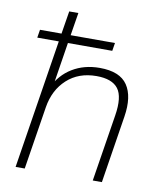

<svg xmlns="http://www.w3.org/2000/svg" viewBox="-83 -803 735 870"><g transform="rotate(10 285.0 -368.0)"><path d="M48 0 142 -594H43L49 -631H148L165 -736H207L190 -631H394L388 -594H184L150 -379H136Q166 -442 220.5 -475Q275 -508 346 -508Q439 -508 474 -456Q509 -404 494 -310L445 0H403L452 -308Q466 -395 438 -432Q410 -469 338 -469Q256 -469 202.5 -420Q149 -371 136 -290L90 0Z"/></g></svg>

Font: Mulish ExtraLight
Style: Italic
Weight: 200
Italic angle: -9°
Designer: Vernon Adams
Foundry: Vernon Adams
Version: Version 3.603